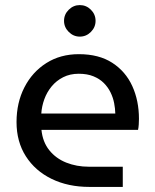

<svg xmlns="http://www.w3.org/2000/svg" viewBox="-20 -735 610 755"><path d="M331.6 0Q247.8 0 183.1 -31.5Q118.4 -63 81.7 -120.4Q45 -177.8 45 -255Q45 -331.2 76 -391.6Q107 -452 162.2 -487Q217.4 -522 290.2 -522Q369 -522 421.5 -488Q474 -454 500.2 -396.5Q526.4 -339 526.4 -267.8Q526.4 -257.4 525.6 -245.1Q524.8 -232.8 522.8 -224.2H143Q147.8 -176.8 173.7 -144.4Q199.6 -112 240.3 -95.7Q281 -79.4 329.6 -79.4H462.8V0ZM142.4 -288.6H433.4Q433 -308 428.8 -329.7Q424.6 -351.4 414.6 -371.8Q404.6 -392.2 388.2 -408.6Q371.8 -425 347.4 -435Q323 -445 289.6 -445Q255.4 -445 228.5 -431.4Q201.6 -417.8 183 -395.2Q164.4 -372.6 154.3 -344.8Q144.2 -317 142.4 -288.6ZM293.8 -591Q268.8 -591 250.3 -609.5Q231.8 -628 231.8 -653Q231.8 -678.4 250.3 -696.7Q268.8 -715 293.8 -715Q319.2 -715 337.5 -696.7Q355.8 -678.4 355.8 -653Q355.8 -628 337.5 -609.5Q319.2 -591 293.8 -591Z"/></svg>

Font: MuseoModerno Thin
Style: Regular
Weight: 100
Designer: Pablo Cosgaya, Héctor Gatti, Marcela Romero, and the Authors of The MuseoModerno Project.
Foundry: Omnibus-Type Team
Version: Version 1.003